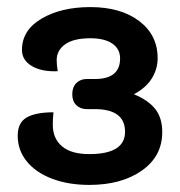

<svg xmlns="http://www.w3.org/2000/svg" viewBox="-20 -916 508 542"><path d="M30 -533Q30 -570 55.5 -584.5Q81 -599 131 -599Q129 -583 129 -564Q129 -525 155 -503Q181 -481 232 -481Q333 -481 333 -544Q333 -608 247 -608H225Q207 -608 195.5 -619Q184 -630 184 -650Q184 -670 195.5 -681.5Q207 -693 225 -693H248Q319 -693 319 -751Q319 -778 297 -793Q275 -808 235 -808Q188 -808 164 -791Q140 -774 140 -746Q140 -733 143 -715Q98 -713 70 -729.5Q42 -746 42 -775Q42 -831 97.5 -863.5Q153 -896 235 -896Q321 -896 373 -856.5Q425 -817 425 -752Q425 -721 408.5 -694.5Q392 -668 358 -650Q399 -633 418.5 -608Q438 -583 438 -543Q438 -475 380.5 -434.5Q323 -394 232 -394Q173 -394 127 -411.5Q81 -429 55.5 -460.5Q30 -492 30 -533Z"/></svg>

Font: K2D Medium
Style: Regular
Weight: 500
Designer: Katatrad Aksorn Co.,Ltd.
Foundry: Cadson Demak Co.,Ltd.
Version: Version 1.000; ttfautohint (v1.6)